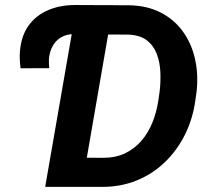

<svg xmlns="http://www.w3.org/2000/svg" viewBox="-20 -731 817 751"><path d="M361.3 -596.2 267.6 -597.7Q240.2 -597.2 219.7 -585.4Q199.2 -573.7 187.3 -553.2Q175.3 -532.7 171.9 -505.9Q170.9 -495.1 171.4 -484.9Q171.9 -474.6 172.4 -464.4L60.5 -463.9Q58.1 -481 57.4 -498Q56.6 -515.1 58.1 -531.7Q63.5 -592.8 93 -632.6Q122.6 -672.4 169.4 -691.9Q216.3 -711.4 273.9 -711.4L381.8 -710.9ZM377 0H218.3L239.3 -114.3L381.8 -113.8Q431.2 -113.3 469 -131.3Q506.8 -149.4 533.7 -180.9Q560.5 -212.4 576.7 -253.2Q592.8 -293.9 599.6 -339.4L604.5 -374Q608.9 -411.1 607.2 -449.5Q605.5 -487.8 593 -520.5Q580.6 -553.2 553.7 -573.7Q526.9 -594.2 481 -595.7L318.8 -596.2L338.9 -710.9L485.4 -710.4Q556.6 -709 609.6 -681.4Q662.6 -653.8 696 -606.9Q729.5 -560.1 742.9 -500Q756.3 -439.9 749 -373L744.1 -338.4Q734.4 -267.1 703.9 -205.3Q673.3 -143.6 625.5 -97.2Q577.6 -50.8 514.6 -25.1Q451.7 0.5 377 0ZM422.9 -710.9 299.8 0H156.7L280.3 -710.9Z"/></svg>

Font: Roboto
Style: Bold Italic
Weight: 700
Italic angle: -12°
Designer: Christian Robertson
Foundry: Google
Version: Version 3.0